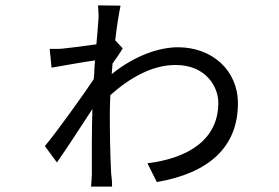

<svg xmlns="http://www.w3.org/2000/svg" viewBox="-20 -663 1040 715"><path d="M409 -513C416 -573 424 -619 429 -642L345 -643C346 -632 347 -612 347 -604C347 -597 347 -591 346 -584C345 -565 342 -534 339 -498C292 -491 241 -485 214 -482C205 -481 197 -481 190 -481H165L172 -411C220 -419 294 -433 334 -438C331 -414 332 -391 329 -368C287 -305 190 -170 147 -119L192 -58C230 -112 284 -196 324 -257C323 -212 322 -168 322 -124V-14C322 -2 320 21 319 32H398C397 31 397 25 397 14L396 2C395 -5 395 -11 394 -16C390 -92 389 -170 389 -243C389 -264 390 -286 391 -309C463 -373 546 -421 634 -421C746 -421 793 -341 793 -280C793 -145 684 -74 529 -55L564 15C755 -18 866 -113 866 -278C866 -402 769 -487 643 -487C571 -487 480 -455 396 -387L399 -426C415 -449 428 -467 437 -483Z"/></svg>

Font: Spoqa Han Sans Neo Regular
Style: Regular
Weight: 400
Designer: [Spoqa Han Sans Neo] Dong-huui Kim  Younghwa Kang  Yujin Lee  [Noto Sans] Ryoko NISHIZUKA  (kana & ideographs); Paul D. 
Foundry: Spoqa (http://www.spoqa-han-sans.com)
Version: Version 1.000